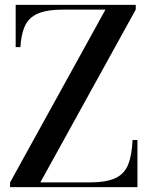

<svg xmlns="http://www.w3.org/2000/svg" viewBox="-20 -770 630 790"><path d="M21.5 0V-19.5L414 -730.5H241.5Q173.5 -730.5 136 -714.2Q98.5 -698 82.8 -663.8Q67 -629.5 64 -576H44.5V-750H538.5V-730.5L146 -19.5H348.5Q417 -19.5 454.2 -36.8Q491.5 -54 507 -92.2Q522.5 -130.5 525.5 -194H545.5V0Z"/></svg>

Font: Bodoni Moda 11pt Medium
Style: Regular
Weight: 500
Designer: Owen Earl
Foundry: indestructible type
Version: Version 2.004